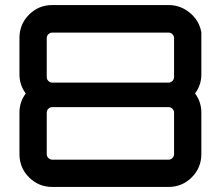

<svg xmlns="http://www.w3.org/2000/svg" viewBox="-20 -740 874 760"><path d="M777 -612V-446Q777 -403 752 -370Q777 -337 777 -294V-130Q777 -76 739 -38Q701 0 647 0H187Q133 0 95 -38Q57 -76 57 -130V-294Q57 -337 82 -370Q57 -403 57 -446V-590Q57 -644 95 -682Q133 -720 187 -720H647Q695 -720 732 -689Q769 -658 777 -612ZM669 -130V-294Q669 -303 662.5 -309.5Q656 -316 647 -316H187Q178 -316 171.5 -309.5Q165 -303 165 -294V-130Q165 -121 171.5 -114.5Q178 -108 187 -108H647Q656 -108 662.5 -114.5Q669 -121 669 -130ZM669 -435V-589Q669 -598 662.5 -604.5Q656 -611 647 -611H187Q178 -611 171.5 -604.5Q165 -598 165 -589V-435Q165 -426 171.5 -419.5Q178 -413 187 -413H647Q656 -413 662.5 -419.5Q669 -426 669 -435Z"/></svg>

Font: Orbitron
Style: Regular
Weight: 500
Designer: Matt McInerney
Foundry: Matt McInerney
Version: 1.000